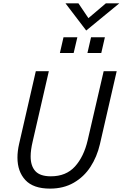

<svg xmlns="http://www.w3.org/2000/svg" viewBox="-20 -1114 731 1144"><path d="M84 -175.3Q84 -213.4 93.8 -256.3L193.4 -689.9H271L174.8 -271.5Q162.6 -220.2 162.6 -181.6Q162.6 -125 190.9 -94.2Q219.2 -63.5 283.2 -63.5Q373.5 -63.5 426.5 -121.8Q479.5 -180.2 502.4 -278.3L597.7 -689.9H675.3L575.2 -254.4Q557.6 -179.2 519 -119.9Q480.5 -60.5 419.7 -25.4Q358.9 9.8 277.8 9.8Q178.7 9.8 131.3 -41Q84 -91.8 84 -175.3ZM336.9 -798.3 358.4 -892.1H440.9L418.9 -798.3ZM501 -798.3 522.5 -892.1H605L583.5 -798.3ZM493.7 -932.1 370.1 -1094.2H447.3L506.8 -1005.9L610.8 -1094.2H690.9Z"/></svg>

Font: Acari Sans
Style: Italic
Weight: 400
Italic angle: -13°
Designer: Alfredo Marco Pradil and Stefan Peev
Foundry: Hanken Design Co.
Version: Version 1.045;January 11, 2019;FontCreator 11.5.0.2425 64-bi